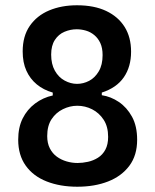

<svg xmlns="http://www.w3.org/2000/svg" viewBox="-20 -694 589 728"><path d="M273 14Q208 14 157 -6Q106 -26 77.5 -66Q49 -106 49 -164Q49 -211 66 -245Q83 -279 113 -301.5Q143 -324 180 -332V-340L274 -355L366 -341V-333Q400 -328 430.5 -307.5Q461 -287 480.5 -251.5Q500 -216 500 -164Q500 -105 470.5 -65.5Q441 -26 390 -6Q339 14 273 14ZM274 -76Q293 -76 313.5 -80.5Q334 -85 351.5 -96Q369 -107 379.5 -126.5Q390 -146 390 -175Q390 -214 373 -240Q356 -266 329.5 -279.5Q303 -293 273 -293Q245 -293 218.5 -280Q192 -267 175.5 -242Q159 -217 159 -178Q159 -151 169 -131.5Q179 -112 195.5 -100Q212 -88 232.5 -82Q253 -76 274 -76ZM272 -376Q296 -376 318 -387.5Q340 -399 354.5 -423.5Q369 -448 369 -485Q369 -512 360.5 -530.5Q352 -549 337.5 -561Q323 -573 305.5 -578Q288 -583 271 -583Q247 -583 224.5 -573.5Q202 -564 188 -542.5Q174 -521 174 -487Q174 -451 188 -426Q202 -401 225 -388.5Q248 -376 272 -376ZM274 -308 180 -331V-343Q145 -353 119.5 -374Q94 -395 80 -426Q66 -457 66 -499Q66 -557 93 -596Q120 -635 166.5 -654.5Q213 -674 272 -674Q337 -674 382.5 -652.5Q428 -631 452.5 -592Q477 -553 477 -498Q477 -441 449.5 -401Q422 -361 366 -343V-331Z"/></svg>

Font: Bricolage Grotesque SemiCondensed Medium
Style: Regular
Weight: 500
Width: 4
Designer: Mathieu Triay
Foundry: Atelier Triay
Version: Version 1.001;gftools[0.9.33.dev8+g029e19f]